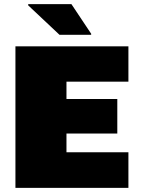

<svg xmlns="http://www.w3.org/2000/svg" viewBox="-20 -913 696 933"><path d="M55 0V-688H604V-516H303V-432H550V-264H303V-173H604V0ZM269 -744 117 -887V-893H327L423 -749V-744Z"/></svg>

Font: Saira SemiExpanded Black
Style: Regular
Weight: 900
Width: 6
Designer: Hector Gatti with collaboration of the Omnibus-Type team
Foundry: Omnibus-Type
Version: Version 1.101